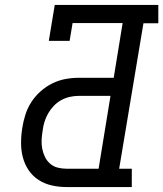

<svg xmlns="http://www.w3.org/2000/svg" viewBox="-20 -755 659 775"><path d="M248 0Q218 0 189 -6.5Q160 -13 136 -28.5Q112 -44 96 -67.5Q80 -91 72.5 -119Q65 -147 65 -177.5Q65 -208 70 -239Q74 -265 82.5 -292Q91 -319 106.5 -343Q122 -367 144 -386.5Q166 -406 191.5 -418.5Q217 -431 244 -436Q271 -441 298 -441H439L475 -662H273L261 -590H177L201 -735H619V-661H559L461 -74H512V0ZM248 -74H378L426 -368H298Q280 -368 262 -364Q244 -360 227.5 -351Q211 -342 197.5 -328Q184 -314 174.5 -297.5Q165 -281 159.5 -263Q154 -245 152 -227Q149 -209 148 -190.5Q147 -172 150.5 -154.5Q154 -137 161.5 -121.5Q169 -106 182 -94.5Q195 -83 212.5 -78.5Q230 -74 248 -74Z"/></svg>

Font: Iosevka Curly Slab ExObl
Style: Regular
Weight: 400
Width: 7
Italic angle: -9°
Monospace: yes
Designer: Belleve Invis
Foundry: Belleve Invis
Version: Version 11.1.0; ttfautohint (v1.8.3)